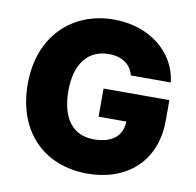

<svg xmlns="http://www.w3.org/2000/svg" viewBox="-81 -800 910 892"><g transform="rotate(10 374.5 -353.5)"><path d="M507.8 -474.6H696.3C680.7 -616.2 552.7 -716.8 386.7 -716.8C196.3 -716.8 43 -585 43 -352.5C43 -128.9 182.6 9.8 387.7 9.8C572.3 9.8 704.1 -103.5 704.1 -295.9V-392.6H393.6V-259.8H524.4C522.9 -193.8 478 -152.3 389.6 -152.3C288.1 -152.3 234.4 -227.5 234.4 -354.5C234.4 -480.5 292 -554.7 390.6 -554.7C453.1 -554.7 495.1 -525.4 507.8 -474.6Z"/></g></svg>

Font: Pretendard Black
Style: Regular
Weight: 900
Designer: Base glyphs from Inter by Rasmus Andersson; Hangeul glyphs from Noto Sans CJK(Source Han Sans) by Jang Soo-young and Kan
Foundry: Kil Hyung-jin
Version: Version 1.309;Glyphs 3.2 (3225)